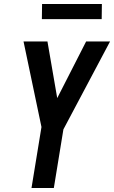

<svg xmlns="http://www.w3.org/2000/svg" viewBox="-20 -943 572 963"><path d="M138 0 188 -306 98 -735H218L267 -451L412 -735H532L298 -294L250 0ZM190 -847 191 -923H491L490 -847Z"/></svg>

Font: Iosevka SS18
Style: Bold Italic
Weight: 700
Italic angle: -9°
Monospace: yes
Designer: Belleve Invis
Foundry: Belleve Invis
Version: Version 25.1.1; ttfautohint (v1.8.4)